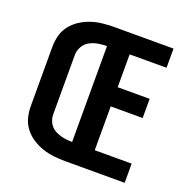

<svg xmlns="http://www.w3.org/2000/svg" viewBox="-130 -862 979 988"><g transform="rotate(20 360.0 -367.5)"><path d="M329 0H655V-105H453V-345H628V-450H453V-630H655V-735H329Q298 -735 266.5 -731.5Q235 -728 205 -718Q175 -708 148 -690.5Q121 -673 101.5 -648Q82 -623 74 -592.5Q66 -562 66 -530V-205Q66 -174 74 -143Q82 -112 101.5 -87Q121 -62 148 -44.5Q175 -27 205 -17Q235 -7 266.5 -3.5Q298 0 329 0ZM329 -105Q305 -105 281 -109.5Q257 -114 235 -125.5Q213 -137 201 -159Q189 -181 189 -205V-530Q189 -554 201 -576Q213 -598 235 -610Q257 -622 281 -626Q305 -630 329 -630Z"/></g></svg>

Font: Iosevka Sparkle
Style: Bold
Weight: 700
Designer: Belleve Invis
Foundry: Belleve Invis
Version: Version 4.5.0; ttfautohint (v1.8.3)